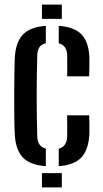

<svg xmlns="http://www.w3.org/2000/svg" viewBox="-20 -820 450 840"><path d="M163.5 -737.5V-800H250.5V-737.5ZM180.5 -93Q111 -98 79.5 -131.5Q48 -165 44.5 -234Q43 -266.5 42.5 -313Q42 -359.5 42.2 -409Q42.5 -458.5 43 -500.2Q43.5 -542 44.5 -564.5Q48 -634.5 79.8 -668.2Q111.5 -702 180.5 -707V-631Q144 -623 143 -578Q140.5 -485.5 140.5 -401.2Q140.5 -317 143 -224Q144 -178.5 180.5 -170ZM273.5 -486Q274.5 -507.5 274.2 -534.5Q274 -561.5 274 -578Q272.5 -622 237 -630.5V-707Q305.5 -702 337 -669Q368.5 -636 371 -568Q371 -550.5 371 -526Q371 -501.5 370 -486ZM237 -93V-169.5Q272.5 -178 274 -224.5Q274 -242 274.2 -263.8Q274.5 -285.5 273.5 -315.5H370Q371 -300.5 371.2 -276Q371.5 -251.5 371 -234Q367.5 -165 336.2 -131.5Q305 -98 237 -93ZM163.5 0V-62.5H250.5V0Z"/></svg>

Font: Big Shoulders Stencil Text SemiBold
Style: Regular
Weight: 600
Designer: Patric King
Foundry: XO Type Co
Version: Version 1.000